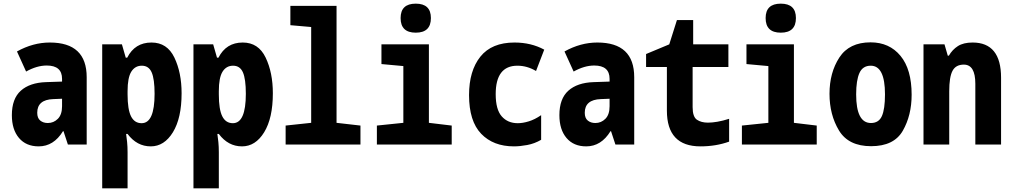

<svg xmlns="http://www.w3.org/2000/svg" viewBox="-20 -792 5540 1052"><path d="M192 10Q274 10 325 -73H328L352 0H455V-369Q455 -559 253 -559Q161 -559 73 -510L123 -400Q182 -433 236 -433Q320 -433 320 -360V-345L232 -342Q143 -339 94 -295Q45 -251 45 -161Q45 -82 84 -36Q123 10 192 10ZM242 -118Q217 -118 200.5 -131.5Q184 -145 184 -174Q184 -246 272 -249L320 -251V-210Q320 -164 297 -141Q274 -118 242 -118Z M540 240H679V42Q679 12 676.5 -13.5Q674 -39 671 -58H679Q730 10 806 10Q880 10 927.5 -67.5Q975 -145 975 -281Q975 -394 935.5 -476.5Q896 -559 810 -559Q719 -559 677 -476H669L648 -549H540ZM756 -117Q717 -117 698 -154.5Q679 -192 679 -275V-292Q679 -367 699.5 -399.5Q720 -432 757 -432Q795 -432 811 -395.5Q827 -359 827 -278Q827 -117 756 -117Z M1040 240H1179V42Q1179 12 1176.5 -13.5Q1174 -39 1171 -58H1179Q1230 10 1306 10Q1380 10 1427.5 -67.5Q1475 -145 1475 -281Q1475 -394 1435.5 -476.5Q1396 -559 1310 -559Q1219 -559 1177 -476H1169L1148 -549H1040ZM1256 -117Q1217 -117 1198 -154.5Q1179 -192 1179 -275V-292Q1179 -367 1199.5 -399.5Q1220 -432 1257 -432Q1295 -432 1311 -395.5Q1327 -359 1327 -278Q1327 -117 1256 -117Z M1545 0V-104L1685 -119V-644L1571 -654V-760H1824V-119L1955 -104V0Z M2258 -613Q2341 -613 2341 -693Q2341 -772 2258 -772Q2175 -772 2175 -693Q2175 -613 2258 -613ZM2045 0H2455V-104L2330 -119V-549H2070V-441L2190 -430V-119L2045 -104Z M2796 10Q2829 10 2869 2.5Q2909 -5 2945 -26V-161Q2910 -137 2877 -127Q2844 -117 2817 -117Q2762 -117 2729 -154.5Q2696 -192 2696 -276Q2696 -432 2815 -432Q2868 -432 2917 -403L2962 -520Q2890 -559 2799 -559Q2674 -559 2612 -481.5Q2550 -404 2550 -271Q2550 -128 2616.5 -59Q2683 10 2796 10Z M3192 10Q3274 10 3325 -73H3328L3352 0H3455V-369Q3455 -559 3253 -559Q3161 -559 3073 -510L3123 -400Q3182 -433 3236 -433Q3320 -433 3320 -360V-345L3232 -342Q3143 -339 3094 -295Q3045 -251 3045 -161Q3045 -82 3084 -36Q3123 10 3192 10ZM3242 -118Q3217 -118 3200.5 -131.5Q3184 -145 3184 -174Q3184 -246 3272 -249L3320 -251V-210Q3320 -164 3297 -141Q3274 -118 3242 -118Z M3818 10Q3903 10 3975 -16V-141Q3940 -130 3911 -125Q3882 -120 3859 -120Q3822 -120 3798.5 -136Q3775 -152 3775 -205V-425H3971V-549H3778V-682H3689L3647 -549L3520 -496V-425H3634V-186Q3634 10 3818 10Z M4258 -613Q4341 -613 4341 -693Q4341 -772 4258 -772Q4175 -772 4175 -693Q4175 -613 4258 -613ZM4045 0H4455V-104L4330 -119V-549H4070V-441L4190 -430V-119L4045 -104Z M4753 9Q4878 9 4926.5 -75.5Q4975 -160 4975 -273Q4975 -412 4914 -486Q4853 -560 4750 -560Q4633 -560 4579 -477Q4525 -394 4525 -278Q4525 -163 4577 -77Q4629 9 4753 9ZM4752 -118Q4671 -118 4671 -275Q4671 -352 4689 -392Q4707 -432 4751 -432Q4829 -432 4829 -275Q4829 -194 4812 -156Q4795 -118 4752 -118Z M5040 0H5181V-292Q5181 -370 5199 -404Q5217 -438 5261 -438Q5324 -438 5324 -333V0H5465V-366Q5465 -559 5309 -559Q5259 -559 5228.5 -539.5Q5198 -520 5179 -487H5173L5155 -549H5040Z"/></svg>

Font: Noto Sans Mono Condensed Extra
Style: Regular
Weight: 800
Width: 3
Designer: Monotype Design Team
Foundry: Monotype Imaging Inc.
Version: Version 1.900